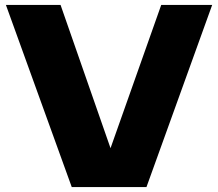

<svg xmlns="http://www.w3.org/2000/svg" viewBox="-20 -760 886 780"><path d="M271.5 0 4 -740H226L429 -158L635 -740H842L575 0Z"/></svg>

Font: Encode Sans Expanded Expanded ExtraBold
Style: Regular
Weight: 800
Width: 7
Designer: Multiple Designers
Foundry: Impallari Type
Version: Version 3.000; ttfautohint (v1.8.3) -l 8 -r 50 -G 200 -x 14 